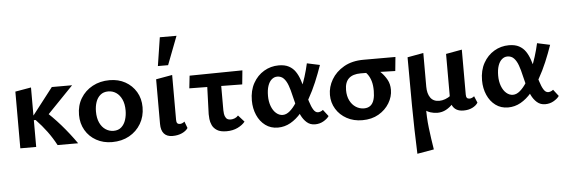

<svg xmlns="http://www.w3.org/2000/svg" viewBox="-58 -904 4085 1386"><g transform="rotate(-5 1985.0 -211.0)"><path d="M333 0Q305 -53 270 -100.5Q235 -148 191 -194H170V-217L328 -421H475L249 -187V-264Q315 -206 373 -139.5Q431 -73 482 0ZM63 0V-411L178 -431V0Z M728 13Q664 13 613.5 -15Q563 -43 534.5 -92Q506 -141 506 -203Q506 -271 537.5 -323Q569 -375 623.5 -404.5Q678 -434 747 -434Q811 -434 860.5 -406.5Q910 -379 939 -330.5Q968 -282 968 -219Q968 -152 937 -99.5Q906 -47 852 -17Q798 13 728 13ZM745 -67Q780 -67 802 -87Q824 -107 834 -139Q844 -171 844 -206Q844 -254 828.5 -287Q813 -320 787.5 -337Q762 -354 730 -354Q696 -354 673.5 -335Q651 -316 640.5 -285Q630 -254 630 -217Q630 -169 645.5 -135.5Q661 -102 687.5 -84.5Q714 -67 745 -67Z M1166 7Q1125 7 1104 -17Q1083 -41 1083 -87V-411L1201 -432V-106Q1201 -90 1207 -82.5Q1213 -75 1226 -75Q1235 -75 1244 -79Q1253 -83 1260 -89L1278 -41Q1264 -20 1234.5 -6.5Q1205 7 1166 7ZM1104 -505 1136 -711H1257L1178 -505Z M1316 -325 1326 -416 1709 -421 1699 -320ZM1439 -127 1449 -411H1547V-146Q1547 -137 1549 -120Q1551 -103 1561 -89Q1571 -75 1595 -75Q1609 -75 1624 -81Q1639 -87 1649 -99L1692 -51Q1673 -27 1638 -10Q1603 7 1557 7Q1513 7 1488.5 -8.5Q1464 -24 1453.5 -47Q1443 -70 1441 -92Q1439 -114 1439 -127Z M1929 13Q1877 13 1838.5 -15.5Q1800 -44 1779 -92Q1758 -140 1758 -198Q1758 -270 1787.5 -323Q1817 -376 1866 -405Q1915 -434 1973 -434Q2017 -434 2046 -418.5Q2075 -403 2093 -376.5Q2111 -350 2122.5 -316Q2134 -282 2143 -246Q2156 -195 2168 -156Q2180 -117 2194 -94.5Q2208 -72 2227 -72Q2235 -72 2245 -75.5Q2255 -79 2263 -86L2300 -38Q2287 -19 2259.5 -3Q2232 13 2198 13Q2163 13 2138.5 -8.5Q2114 -30 2098 -63.5Q2082 -97 2072 -135Q2062 -173 2054 -207Q2045 -248 2033 -281.5Q2021 -315 2002.5 -334.5Q1984 -354 1955 -354Q1933 -354 1915 -338.5Q1897 -323 1887 -293.5Q1877 -264 1877 -221Q1877 -180 1889.5 -146.5Q1902 -113 1924 -94Q1946 -75 1972 -75Q1998 -75 2023.5 -97Q2049 -119 2072.5 -156Q2096 -193 2116 -239.5Q2136 -286 2151.5 -335.5Q2167 -385 2177 -431L2270 -411Q2249 -350 2223.5 -289.5Q2198 -229 2167 -174.5Q2136 -120 2099.5 -77.5Q2063 -35 2020.5 -11Q1978 13 1929 13Z M2541 13Q2478 13 2428.5 -14Q2379 -41 2351 -87Q2323 -133 2323 -189Q2323 -247 2354 -300Q2385 -353 2444 -387Q2503 -421 2587 -421H2818L2808 -320Q2747 -322 2689.5 -323.5Q2632 -325 2558 -325Q2500 -325 2471 -297.5Q2442 -270 2442 -214Q2442 -170 2458 -138Q2474 -106 2501 -88.5Q2528 -71 2560 -71Q2589 -71 2607 -85.5Q2625 -100 2633 -127Q2641 -154 2641 -191Q2641 -232 2632.5 -261Q2624 -290 2608.5 -311.5Q2593 -333 2572 -349L2660 -358Q2682 -341 2706 -317Q2730 -293 2747.5 -261.5Q2765 -230 2765 -188Q2765 -138 2737 -91.5Q2709 -45 2659 -16Q2609 13 2541 13Z M2915 289Q2908 114 2906.5 -61Q2905 -236 2905 -411L3021 -432V-188Q3021 -138 3042 -108Q3063 -78 3106 -78Q3127 -78 3149 -86Q3171 -94 3191 -109Q3211 -124 3224 -146L3251 -121Q3229 -82 3203 -53Q3177 -24 3148 -8.5Q3119 7 3085 7Q3060 7 3035 -1Q3010 -9 2992 -25L3006 -48Q3004 31 3013.5 110Q3023 189 3036 268ZM3275 7Q3245 7 3225 -4Q3205 -15 3194.5 -36Q3184 -57 3184 -87V-411L3300 -432V-106Q3300 -90 3306 -82.5Q3312 -75 3325 -75Q3334 -75 3343 -79Q3352 -83 3359 -89L3379 -41Q3366 -20 3338.5 -6.5Q3311 7 3275 7Z M3597 13Q3545 13 3506.5 -15.5Q3468 -44 3447 -92Q3426 -140 3426 -198Q3426 -270 3455.5 -323Q3485 -376 3534 -405Q3583 -434 3641 -434Q3685 -434 3714 -418.5Q3743 -403 3761 -376.5Q3779 -350 3790.5 -316Q3802 -282 3811 -246Q3824 -195 3836 -156Q3848 -117 3862 -94.5Q3876 -72 3895 -72Q3903 -72 3913 -75.5Q3923 -79 3931 -86L3968 -38Q3955 -19 3927.5 -3Q3900 13 3866 13Q3831 13 3806.5 -8.5Q3782 -30 3766 -63.5Q3750 -97 3740 -135Q3730 -173 3722 -207Q3713 -248 3701 -281.5Q3689 -315 3670.5 -334.5Q3652 -354 3623 -354Q3601 -354 3583 -338.5Q3565 -323 3555 -293.5Q3545 -264 3545 -221Q3545 -180 3557.5 -146.5Q3570 -113 3592 -94Q3614 -75 3640 -75Q3666 -75 3691.5 -97Q3717 -119 3740.5 -156Q3764 -193 3784 -239.5Q3804 -286 3819.5 -335.5Q3835 -385 3845 -431L3938 -411Q3917 -350 3891.5 -289.5Q3866 -229 3835 -174.5Q3804 -120 3767.5 -77.5Q3731 -35 3688.5 -11Q3646 13 3597 13Z"/></g></svg>

Font: Ysabeau Office
Style: Bold
Weight: 700
Designer: Christian Thalmann (Catharsis Fonts)
Version: Version 2.001;gftools[0.9.30]; featfreeze: tnum,lnum,ss02